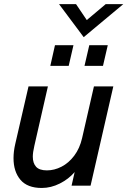

<svg xmlns="http://www.w3.org/2000/svg" viewBox="-20 -912 625 943"><path d="M46.4 -135.3Q46.4 -168 54.7 -204.1L120.1 -487.8H215.3L148.9 -196.8Q141.1 -163.1 141.1 -142.6Q141.1 -110.8 157.2 -93Q173.3 -75.2 210.4 -75.2Q247.1 -75.2 282.2 -93.3Q317.4 -111.3 344.5 -147.2Q371.6 -183.1 383.3 -233.9L441.4 -487.8H536.6L424.8 0H331.5L346.7 -66.9Q317.4 -32.7 273.9 -10.7Q230.5 11.2 185.1 11.2Q114.3 11.2 80.3 -29.1Q46.4 -69.3 46.4 -135.3ZM227.1 -588.4 250 -689.9H340.8L317.4 -588.4ZM395 -588.4 418.5 -689.9H509.3L485.8 -588.4ZM391.1 -729.5 270 -891.6H353.5L406.2 -813.5L499 -891.6H585.4Z"/></svg>

Font: Acari Sans Medium
Style: Italic
Weight: 500
Italic angle: -13°
Designer: Alfredo Marco Pradil and Stefan Peev
Foundry: Hanken Design Co.
Version: Version 1.045